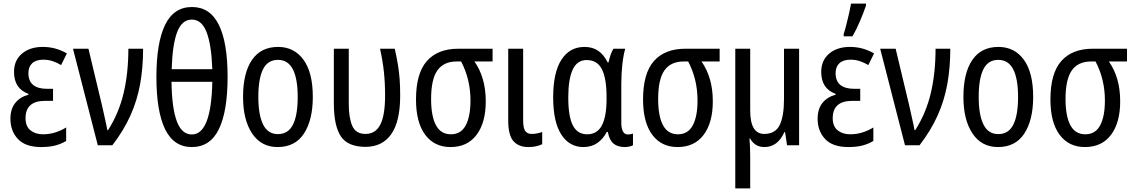

<svg xmlns="http://www.w3.org/2000/svg" viewBox="-20 -808 6309 1068"><path d="M275 -314V-247H231Q122 -247 122 -151Q122 -105 149.5 -83Q177 -61 219 -61Q255 -61 288 -71.5Q321 -82 348 -99V-24Q320 -7 287 1.5Q254 10 209 10Q122 10 80 -34.5Q38 -79 38 -147Q38 -202 65 -235.5Q92 -269 138 -281V-286Q58 -315 58 -408Q58 -472 102 -509.5Q146 -547 218 -547Q255 -547 287.5 -538Q320 -529 352 -511L320 -446Q297 -460 272.5 -468Q248 -476 221 -476Q180 -476 159 -456Q138 -436 138 -402Q138 -357 164.5 -335.5Q191 -314 241 -314Z M386 -537H472L548 -219Q556 -182 564.5 -145Q573 -108 577 -84H581Q641 -178 667.5 -289.5Q694 -401 694 -537H776Q776 -432 759.5 -340.5Q743 -249 705.5 -165.5Q668 -82 605 0H524Z M1246 -381Q1246 -189 1197.5 -89.5Q1149 10 1047 10Q947 10 898.5 -89Q850 -188 850 -380Q850 -571 898.5 -670Q947 -769 1048 -769Q1148 -769 1197 -670.5Q1246 -572 1246 -381ZM1047 -699Q992 -699 965.5 -629.5Q939 -560 935 -423H1161Q1156 -560 1129 -629.5Q1102 -699 1047 -699ZM1047 -60Q1155 -60 1161 -353H934Q936 -207 963.5 -133.5Q991 -60 1047 -60Z M1720 -269Q1720 -141 1671 -65.5Q1622 10 1524 10Q1433 10 1382.5 -65.5Q1332 -141 1332 -269Q1332 -402 1381.5 -474.5Q1431 -547 1527 -547Q1616 -547 1668 -476Q1720 -405 1720 -269ZM1417 -269Q1417 -169 1443.5 -115.5Q1470 -62 1526 -62Q1583 -62 1609.5 -114.5Q1636 -167 1636 -269Q1636 -370 1609 -422.5Q1582 -475 1526 -475Q1469 -475 1443 -422.5Q1417 -370 1417 -269Z M2012 9Q1913 8 1875 -51Q1837 -110 1837 -234V-537H1920V-229Q1920 -153 1939.5 -108Q1959 -63 2013 -63Q2069 -63 2095.5 -115Q2122 -167 2122 -276Q2122 -347 2115.5 -408Q2109 -469 2094 -537H2176Q2187 -487 2193.5 -447.5Q2200 -408 2203 -368Q2206 -328 2206 -276Q2206 -133 2156.5 -62Q2107 9 2012 9Z M2682 -244Q2682 -126 2631 -58Q2580 10 2486 10Q2396 10 2345 -58.5Q2294 -127 2294 -255Q2294 -400 2354.5 -468.5Q2415 -537 2530 -537H2720V-466H2619Q2649 -424 2665.5 -368.5Q2682 -313 2682 -244ZM2378 -257Q2378 -162 2405 -111.5Q2432 -61 2488 -61Q2544 -61 2570.5 -110.5Q2597 -160 2597 -249Q2597 -367 2545 -466H2520Q2448 -466 2413 -416.5Q2378 -367 2378 -257Z M2890 -537V-138Q2890 -98 2901 -80.5Q2912 -63 2938 -63Q2953 -63 2970 -66.5Q2987 -70 2996 -74V-6Q2964 10 2919 10Q2865 10 2836 -23Q2807 -56 2807 -137V-537Z M3225 10Q3147 10 3102 -60Q3057 -130 3057 -267Q3057 -405 3103 -476Q3149 -547 3231 -547Q3276 -547 3307.5 -525.5Q3339 -504 3360 -461H3365Q3369 -481 3376 -501.5Q3383 -522 3392 -537H3458Q3448 -504 3442 -451.5Q3436 -399 3436 -342V-126Q3436 -60 3473 -60Q3488 -60 3501 -65V0Q3495 4 3481 7Q3467 10 3456 10Q3416 10 3393 -9Q3370 -28 3361 -74H3355Q3335 -35 3302.5 -12.5Q3270 10 3225 10ZM3246 -61Q3302 -61 3328 -110.5Q3354 -160 3354 -258V-267Q3354 -372 3328 -423Q3302 -474 3243 -474Q3190 -474 3165.5 -420.5Q3141 -367 3141 -266Q3141 -160 3166.5 -110.5Q3192 -61 3246 -61Z M3945 -244Q3945 -126 3894 -58Q3843 10 3749 10Q3659 10 3608 -58.5Q3557 -127 3557 -255Q3557 -400 3617.5 -468.5Q3678 -537 3793 -537H3983V-466H3882Q3912 -424 3928.5 -368.5Q3945 -313 3945 -244ZM3641 -257Q3641 -162 3668 -111.5Q3695 -61 3751 -61Q3807 -61 3833.5 -110.5Q3860 -160 3860 -249Q3860 -367 3808 -466H3783Q3711 -466 3676 -416.5Q3641 -367 3641 -257Z M4425 -537V0H4358L4347 -73H4343Q4306 10 4232 10Q4179 10 4152 -38H4149Q4153 13 4153 66V240H4070V-537H4153V-193Q4153 -63 4231 -63Q4293 -63 4317 -112.5Q4341 -162 4341 -257V-537Z M4765 -314V-247H4721Q4612 -247 4612 -151Q4612 -105 4639.5 -83Q4667 -61 4709 -61Q4745 -61 4778 -71.5Q4811 -82 4838 -99V-24Q4810 -7 4777 1.5Q4744 10 4699 10Q4612 10 4570 -34.5Q4528 -79 4528 -147Q4528 -202 4555 -235.5Q4582 -269 4628 -281V-286Q4548 -315 4548 -408Q4548 -472 4592 -509.5Q4636 -547 4708 -547Q4745 -547 4777.5 -538Q4810 -529 4842 -511L4810 -446Q4787 -460 4762.5 -468Q4738 -476 4711 -476Q4670 -476 4649 -456Q4628 -436 4628 -402Q4628 -357 4654.5 -335.5Q4681 -314 4731 -314ZM4673 -606V-619Q4679 -636 4687.5 -669.5Q4696 -703 4703.5 -736Q4711 -769 4714 -788H4797V-777Q4785 -741 4764.5 -692.5Q4744 -644 4722 -606Z M4876 -537H4962L5038 -219Q5046 -182 5054.5 -145Q5063 -108 5067 -84H5071Q5131 -178 5157.5 -289.5Q5184 -401 5184 -537H5266Q5266 -432 5249.5 -340.5Q5233 -249 5195.5 -165.5Q5158 -82 5095 0H5014Z M5727 -269Q5727 -141 5678 -65.5Q5629 10 5531 10Q5440 10 5389.5 -65.5Q5339 -141 5339 -269Q5339 -402 5388.5 -474.5Q5438 -547 5534 -547Q5623 -547 5675 -476Q5727 -405 5727 -269ZM5424 -269Q5424 -169 5450.5 -115.5Q5477 -62 5533 -62Q5590 -62 5616.5 -114.5Q5643 -167 5643 -269Q5643 -370 5616 -422.5Q5589 -475 5533 -475Q5476 -475 5450 -422.5Q5424 -370 5424 -269Z M6211 -244Q6211 -126 6160 -58Q6109 10 6015 10Q5925 10 5874 -58.5Q5823 -127 5823 -255Q5823 -400 5883.5 -468.5Q5944 -537 6059 -537H6249V-466H6148Q6178 -424 6194.5 -368.5Q6211 -313 6211 -244ZM5907 -257Q5907 -162 5934 -111.5Q5961 -61 6017 -61Q6073 -61 6099.5 -110.5Q6126 -160 6126 -249Q6126 -367 6074 -466H6049Q5977 -466 5942 -416.5Q5907 -367 5907 -257Z"/></svg>

Font: Avrile Sans Condensed
Style: Regular
Weight: 400
Width: 3
Designer: Monotype Design Team
Foundry: Monotype Imaging Inc.
Version: Version 2.001;September 10, 2019;FontCreator 11.5.0.2425 64-